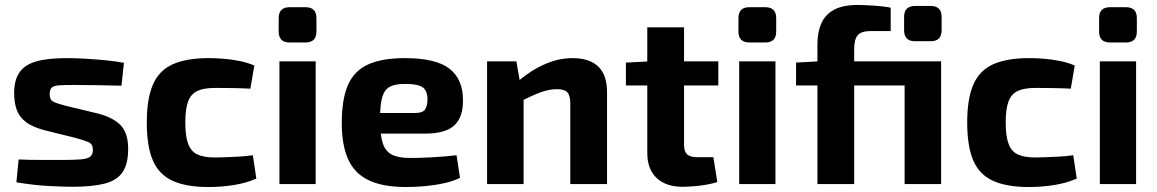

<svg xmlns="http://www.w3.org/2000/svg" viewBox="-20 -741 4659 773"><path d="M248 -507Q284 -507 326 -504.5Q368 -502 408 -498Q448 -494 479 -488L469 -396Q421 -397 372.5 -398Q324 -399 278 -399Q239 -399 218 -397.5Q197 -396 188.5 -388.5Q180 -381 180 -362Q180 -339 195 -331.5Q210 -324 245 -315L374 -284Q436 -268 466 -236.5Q496 -205 496 -142Q496 -80 473 -47Q450 -14 400 -1.5Q350 11 271 11Q240 11 179 8Q118 5 46 -7L55 -99Q74 -98 101.5 -97.5Q129 -97 162 -97Q195 -97 228 -97Q280 -97 307 -99.5Q334 -102 344 -111Q354 -120 354 -138Q354 -161 337 -168.5Q320 -176 283 -186L158 -217Q110 -230 84 -250Q58 -270 47.5 -298.5Q37 -327 37 -367Q37 -418 58 -449Q79 -480 125 -493.5Q171 -507 248 -507Z M821 -507Q848 -507 880 -504.5Q912 -502 944.5 -495.5Q977 -489 1004 -477L988 -384Q948 -386 911.5 -386.5Q875 -387 846 -387Q801 -387 775 -375Q749 -363 737.5 -333Q726 -303 726 -248Q726 -193 737.5 -162Q749 -131 775 -119Q801 -107 846 -107Q862 -107 887 -108Q912 -109 941 -110.5Q970 -112 998 -116L1012 -22Q972 -4 921 4Q870 12 820 12Q729 12 674 -13.5Q619 -39 595 -96Q571 -153 571 -248Q571 -343 595.5 -400Q620 -457 675 -482Q730 -507 821 -507Z M1251 -494V0H1105V-494ZM1210 -712Q1254 -712 1254 -668V-614Q1254 -570 1210 -570H1146Q1102 -570 1102 -614V-668Q1102 -712 1146 -712Z M1610 -507Q1735 -507 1789.5 -464.5Q1844 -422 1844 -338Q1845 -271 1810 -237Q1775 -203 1689 -203H1413V-286H1649Q1682 -286 1691.5 -300.5Q1701 -315 1701 -341Q1701 -376 1681.5 -389.5Q1662 -403 1615 -403Q1574 -404 1551 -392.5Q1528 -381 1519 -350Q1510 -319 1510 -260Q1510 -198 1521 -164.5Q1532 -131 1558.5 -118Q1585 -105 1632 -105Q1666 -105 1716.5 -107.5Q1767 -110 1818 -116L1832 -25Q1803 -11 1766 -3Q1729 5 1690 8.5Q1651 12 1615 12Q1521 12 1464 -15.5Q1407 -43 1381.5 -100Q1356 -157 1356 -246Q1356 -343 1381.5 -400Q1407 -457 1463 -482Q1519 -507 1610 -507Z M2284 -507Q2424 -507 2424 -370V0H2276V-324Q2276 -357 2264 -369.5Q2252 -382 2223 -382Q2191 -382 2157 -369.5Q2123 -357 2073 -332L2066 -414Q2119 -459 2174.5 -483Q2230 -507 2284 -507ZM2059 -494 2076 -396 2088 -383V0H1941V-494Z M2734 -631V-158Q2734 -131 2746.5 -119.5Q2759 -108 2788 -108H2852L2868 -8Q2850 -2 2824 2.5Q2798 7 2772 9Q2746 11 2728 11Q2661 11 2623.5 -24.5Q2586 -60 2586 -125V-631ZM2872 -494V-397H2500V-489L2596 -494Z M3102 -494V0H2956V-494ZM3061 -712Q3105 -712 3105 -668V-614Q3105 -570 3061 -570H2997Q2953 -570 2953 -614V-668Q2953 -712 2997 -712Z M3433 -721Q3458 -721 3497 -718.5Q3536 -716 3566 -710V-616H3486Q3448 -616 3433.5 -599.5Q3419 -583 3419 -544V0H3271V-563Q3271 -611 3286.5 -646.5Q3302 -682 3337.5 -701.5Q3373 -721 3433 -721ZM3627 -494V-397H3185V-489L3274 -494ZM3769 -494V0H3622V-494ZM3727 -717Q3771 -717 3771 -673V-619Q3771 -575 3727 -575H3664Q3620 -575 3620 -619V-673Q3620 -717 3664 -717Z M4124 -507Q4151 -507 4183 -504.5Q4215 -502 4247.5 -495.5Q4280 -489 4307 -477L4291 -384Q4251 -386 4214.5 -386.5Q4178 -387 4149 -387Q4104 -387 4078 -375Q4052 -363 4040.5 -333Q4029 -303 4029 -248Q4029 -193 4040.5 -162Q4052 -131 4078 -119Q4104 -107 4149 -107Q4165 -107 4190 -108Q4215 -109 4244 -110.5Q4273 -112 4301 -116L4315 -22Q4275 -4 4224 4Q4173 12 4123 12Q4032 12 3977 -13.5Q3922 -39 3898 -96Q3874 -153 3874 -248Q3874 -343 3898.5 -400Q3923 -457 3978 -482Q4033 -507 4124 -507Z M4554 -494V0H4408V-494ZM4513 -712Q4557 -712 4557 -668V-614Q4557 -570 4513 -570H4449Q4405 -570 4405 -614V-668Q4405 -712 4449 -712Z"/></svg>

Font: Exo 2
Style: Bold
Weight: 700
Designer: Natanael Gama
Foundry: Natanael Gama
Version: Version 2.010